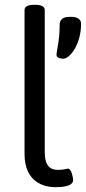

<svg xmlns="http://www.w3.org/2000/svg" viewBox="-20 -772 357 798"><path d="M126 -752H122C94 -752 82 -744 82 -730V-132C82 -16 161 6 211 6C238 6 284 3 284 -24C284 -32 277 -71 263 -71C254 -71 249 -66 220 -66C191 -66 166 -80 166 -140V-730C166 -744 154 -752 126 -752ZM277 -702H268C241 -702 228 -689 228 -670C228 -599 215 -564 215 -543C215 -531 233 -528 244 -528C268 -528 317 -584 317 -674C317 -691 302 -702 277 -702Z"/></svg>

Font: Asap
Style: Regular
Weight: 400
Designer: Pablo Cosgaya
Foundry: Pablo Cosgaya
Version: Version 1.007;PS 001.007;hotconv 1.0.70;makeotf.lib2.5.58329